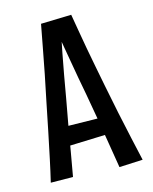

<svg xmlns="http://www.w3.org/2000/svg" viewBox="-109 -776 679 854"><g transform="rotate(-15 231.0 -349.0)"><path d="M334 6Q325 -49 315.5 -107Q306 -165 296 -225.5Q286 -286 275 -345Q267 -386 260 -425.5Q253 -465 246.5 -502.5Q240 -540 234 -574.5Q228 -609 223 -640L162 -700L302 -704Q308 -669 315 -628Q322 -587 330 -542.5Q338 -498 347 -452.5Q356 -407 365 -360Q378 -293 391.5 -228.5Q405 -164 418 -106Q431 -48 442 1ZM111 -142V-231L343 -227V-150ZM123 -5 21 -6Q32 -52 44 -108.5Q56 -165 69 -228.5Q82 -292 95 -357Q108 -418 120 -479Q132 -540 142.5 -596.5Q153 -653 162 -700L302 -704L237 -634Q229 -595 220 -549Q211 -503 202 -452.5Q193 -402 184 -350Q173 -291 162.5 -232Q152 -173 142.5 -115.5Q133 -58 123 -5Z"/></g></svg>

Font: Truculenta SemiBold
Style: Regular
Weight: 600
Version: Version 1.002